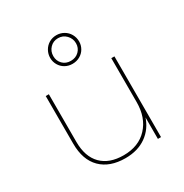

<svg xmlns="http://www.w3.org/2000/svg" viewBox="-179 -921 1021 1065"><g transform="rotate(-30 332.0 -388.5)"><path d="M321 3Q221 3 165 -52.5Q109 -108 109 -212V-517H129V-212Q129 -117 179 -66.5Q229 -16 320 -16Q417 -16 473 -76.5Q529 -137 529 -236V-517H549V0H529V-146L531 -143Q509 -74 454.5 -35.5Q400 3 321 3ZM328 -597Q302 -597 281 -609Q260 -621 248 -642Q236 -663 236 -687Q236 -712 248 -733.5Q260 -755 281 -767.5Q302 -780 328 -780Q354 -780 375.5 -767.5Q397 -755 409 -733.5Q421 -712 421 -687Q421 -663 409 -642Q397 -621 375.5 -609Q354 -597 328 -597ZM328 -616Q360 -616 380.5 -636.5Q401 -657 401 -687Q401 -717 380 -739Q359 -761 328 -761Q297 -761 276.5 -739.5Q256 -718 256 -687Q256 -657 276 -636.5Q296 -616 328 -616Z"/></g></svg>

Font: Montserrat
Style: Regular
Weight: 400
Designer: Julieta Ulanovsky
Foundry: Julieta Ulanovsky
Version: Version 8.000